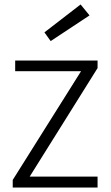

<svg xmlns="http://www.w3.org/2000/svg" viewBox="-20 -840 496 860"><path d="M417 -49V0H37V-34L343 -521H48V-569H417V-535L113 -49ZM207 -656 179 -695 341 -820 381 -771Z"/></svg>

Font: Yaldevi Light
Style: Regular
Weight: 300
Designer: Sol Matas, Rajitha Manaperi, Kosala Senevirathne
Foundry: Mooniak
Version: Version 1.100